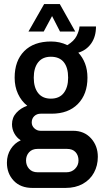

<svg xmlns="http://www.w3.org/2000/svg" viewBox="-20 -742 510 944"><path d="M140 182Q81 182 47.5 146.5Q14 111 14 58Q14 20 33 -9.5Q52 -39 82 -52Q62 -65 50.5 -86Q39 -107 39 -131Q39 -164 60.5 -187.5Q82 -211 114 -222Q85 -245 68.5 -280.5Q52 -316 52 -360Q52 -443 99 -490.5Q146 -538 231 -538Q275 -538 311 -520Q344 -540 356.5 -565Q369 -590 371 -612H452Q452 -562 428.5 -528.5Q405 -495 365 -483Q386 -461 398 -430Q410 -399 410 -360Q410 -279 363 -231Q316 -183 234 -183H180Q161 -183 148.5 -171Q136 -159 136 -140Q136 -123 149 -111Q162 -99 179 -99H339Q394 -99 427.5 -62Q461 -25 461 29Q461 72 442 107Q423 142 387 162Q351 182 302 182ZM165 105H307Q332 105 349 88Q366 71 366 47Q366 22 351.5 6Q337 -10 309 -10H165Q138 -10 123 6.5Q108 23 108 47Q108 71 123 88Q138 105 165 105ZM230 -257Q272 -257 293.5 -285Q315 -313 315 -360Q315 -410 293.5 -436.5Q272 -463 230 -463Q189 -463 167.5 -435.5Q146 -408 146 -360Q146 -312 167.5 -284.5Q189 -257 230 -257ZM120 -587 197 -722H274L350 -587H275L236 -663L195 -587Z"/></svg>

Font: Archivo Narrow Medium
Style: Regular
Weight: 500
Designer: Hector Gatti
Foundry: Omnibus-Type
Version: Version 3.002